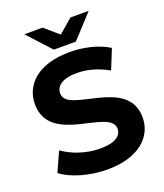

<svg xmlns="http://www.w3.org/2000/svg" viewBox="-163 -1008 963 1127"><g transform="rotate(-20 319.0 -444.5)"><path d="M394 -757 526 -901H412L325 -826L238 -901H124L256 -757ZM203 -502C203 -546 240 -582 336 -582C398 -582 465 -564 530 -527L580 -650C515 -691 425 -712 337 -712C138 -712 42 -613 42 -494C42 -234 449 -324 449 -193C449 -150 410 -118 314 -118C230 -118 142 -148 83 -191L28 -69C90 -21 202 12 313 12C513 12 610 -88 610 -205C610 -462 203 -373 203 -502Z"/></g></svg>

Font: Talent SemiBold
Style: Bold
Weight: 700
Designer: Mike Powis
Version: Version 1.001;hotconv 1.0.109;makeotfexe 2.5.65596